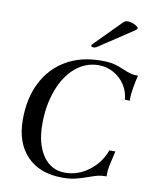

<svg xmlns="http://www.w3.org/2000/svg" viewBox="-91 -894 768 971"><g transform="rotate(10 292.5 -408.0)"><path d="M49 -245Q49 -355 90.5 -436.5Q132 -518 208.5 -562.5Q285 -607 388 -607Q432 -607 456.5 -600.5Q481 -594 508 -582Q529 -573 545 -568.5Q561 -564 584 -564Q576 -532 570.5 -498Q565 -464 565 -448Q565 -434 566 -433H540Q537 -474 515 -508Q493 -542 457.5 -562Q422 -582 380 -582Q313 -582 260.5 -537Q208 -492 179 -413.5Q150 -335 150 -240Q150 -139 191.5 -78Q233 -17 305 -17Q372 -17 428 -59.5Q484 -102 507 -167H538Q524 -108 520 -87Q516 -66 516 -47V-35H509Q489 -35 471 -30.5Q453 -26 426 -16Q390 -3 362 3.5Q334 10 297 10Q180 10 114.5 -58Q49 -126 49 -245ZM325 -673Q325 -677 334 -686Q343 -695 345 -697L452 -805Q464 -818 470 -822Q476 -826 487 -826Q504 -826 522.5 -816.5Q541 -807 541 -800Q541 -796 531 -788L360 -675Q348 -666 339 -666Q325 -666 325 -673Z"/></g></svg>

Font: Unna
Style: Italic
Weight: 400
Italic angle: -8.05°
Designer: Jorge de Buen Unna
Foundry: Omnibus-Type
Version: Version 2.008